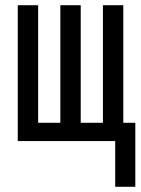

<svg xmlns="http://www.w3.org/2000/svg" viewBox="-20 -540 540 735"><path d="M421 175V0H48V-520H126V-70H211V-520H289V-70H374V-520H452V-70H498V175Z"/></svg>

Font: Iosevka Term SS14
Style: Regular
Weight: 400
Monospace: yes
Designer: Belleve Invis
Foundry: Belleve Invis
Version: Version 24.1.1; ttfautohint (v1.8.4)